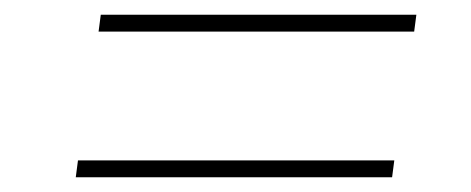

<svg xmlns="http://www.w3.org/2000/svg" viewBox="-20 -478 640 261"><path d="M114 -435 117 -458H546L543 -435ZM83 -237 86 -260H516L513 -237Z"/></svg>

Font: MuseoModerno Thin Thin
Style: Italic
Weight: 250
Italic angle: -9°
Version: Version 1.003